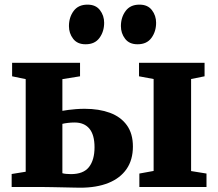

<svg xmlns="http://www.w3.org/2000/svg" viewBox="-20 -826 964 848"><path d="M595.5 0V-59.5L658.5 -71V-477L594 -489V-548.5H883.5V-489L824 -477V-70.5L892 -59.5V0ZM31.5 0V-57.5L93.5 -67.5V-476.5L33.5 -489V-548.5H333.5V-489L255.5 -476.5V-336.5Q266.5 -338.5 281.5 -340.5Q296.5 -342.5 315.2 -344Q334 -345.5 354 -345.5Q417.5 -345.5 465.5 -327.8Q513.5 -310 540.2 -273Q567 -236 567 -179Q567 -120 539 -79.5Q511 -39 459 -18Q407 3 334.5 3Q326 3 304.8 2.5Q283.5 2 257.8 1.5Q232 1 208.8 0.5Q185.5 0 173 0ZM293.5 -57Q348.5 -57 373 -88.2Q397.5 -119.5 397.5 -175.5Q397.5 -230.5 374.8 -257.8Q352 -285 309.5 -285Q294 -285 279.8 -283.2Q265.5 -281.5 255.5 -279V-61Q262 -59 272.2 -58Q282.5 -57 293.5 -57ZM357.5 -630.5Q321.5 -630.5 303 -654.8Q284.5 -679 284.5 -710.5Q284.5 -749.5 305.2 -777.5Q326 -805.5 366 -805.5H367Q403 -805.5 421.5 -781.2Q440 -757 440 -725.5Q440 -687 419.5 -658.8Q399 -630.5 358.5 -630.5ZM587 -630.5Q551 -630.5 532.5 -654.8Q514 -679 514 -710.5Q514 -749.5 534.8 -777.5Q555.5 -805.5 595.5 -805.5H596.5Q632.5 -805.5 651 -781.2Q669.5 -757 669.5 -725.5Q669.5 -687 649 -658.8Q628.5 -630.5 588 -630.5Z"/></svg>

Font: Merriweather 36pt Black
Style: Regular
Weight: 900
Version: Version 2.100